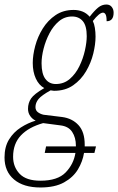

<svg xmlns="http://www.w3.org/2000/svg" viewBox="-67 -590 523 850"><path d="M112 240Q37 240 -5 204.5Q-47 169 -47 107Q-47 60 -27 27.5Q-7 -5 25 -25.5Q57 -46 91 -56Q77 -62 67 -76Q57 -90 57 -108Q57 -134 70.5 -154Q84 -174 129 -200Q105 -213 91.5 -242.5Q78 -272 78 -311Q78 -346 89 -387Q100 -428 122.5 -464Q145 -500 179 -523Q213 -546 259 -546Q280 -546 298 -539Q316 -532 330 -516Q351 -543 367.5 -556.5Q384 -570 404 -570Q419 -570 427.5 -559.5Q436 -549 436 -534Q436 -496 405 -496Q405 -518 400.5 -526Q396 -534 389 -534Q373 -534 344 -497Q350 -485 353 -466.5Q356 -448 356 -428Q356 -394 346 -353Q336 -312 314 -274.5Q292 -237 257 -212.5Q222 -188 172 -188Q167 -188 157 -190Q117 -168 103.5 -151.5Q90 -135 90 -116Q90 -101 101 -93Q112 -85 126 -82L208 -72Q253 -66 280.5 -36Q308 -6 308 50Q308 54 308 58H358L351 87H305Q299 125 278 160Q257 195 216.5 217.5Q176 240 112 240ZM180 -218Q216 -218 242 -240.5Q268 -263 284.5 -297Q301 -331 309 -367Q317 -403 317 -430Q317 -476 299.5 -496.5Q282 -517 252 -517Q219 -517 194 -496Q169 -475 152 -442.5Q135 -410 126 -374.5Q117 -339 117 -310Q117 -263 134 -240.5Q151 -218 180 -218ZM131 87 137 58H269V55Q269 19 252.5 -6Q236 -31 200 -35L124 -45Q60 -27 25.5 9.5Q-9 46 -9 104Q-9 149 20 179.5Q49 210 112 210Q188 210 223.5 173.5Q259 137 267 87Z"/></svg>

Font: Noto Serif ExtraCondensed ExtraLight
Style: Italic
Weight: 200
Width: 2
Italic angle: -12°
Designer: Monotype Design Team
Foundry: Monotype Imaging Inc.
Version: Version 2.014; ttfautohint (v1.8.4.7-5d5b)